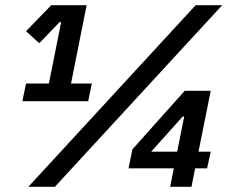

<svg xmlns="http://www.w3.org/2000/svg" viewBox="-20 -718 877 738"><path d="M319 -329 333 -397H253L313 -698H177L80 -598L131 -552L209 -633H215L168 -397H80L66 -329ZM191 0 834 -698H732L89 0ZM716 0 730 -71H776L790 -135H743L790 -369H690L489 -144L474 -71H648L634 0ZM661 -135H561L682 -270H688Z"/></svg>

Font: Braiins Sans SemiBold
Style: Italic
Weight: 600
Italic angle: -11.31°
Designer: Mike Abbink, Paul van der Laan, Pieter van Rosmalen, Jiri Chlebus, Lubos Buracinsky
Foundry: Bold Monday, Sudetype
Version: Version 1.000;hotconv 1.0.109;makeotfexe 2.5.65596